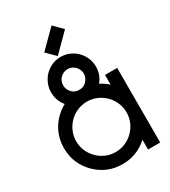

<svg xmlns="http://www.w3.org/2000/svg" viewBox="-225 -1056 1036 1169"><g transform="rotate(-30 293.0 -472.0)"><path d="M284.7 2.4Q175.8 2.4 99.1 -74.2Q22.5 -150.9 22.5 -259.8Q22.5 -295.4 31.2 -328.9Q40 -362.3 57.6 -392.3Q75.2 -422.4 101.1 -447.5Q127 -472.7 161.1 -491.7Q124.5 -534.7 124.5 -594.2Q124.5 -626.5 137 -655.3Q149.4 -684.1 170.7 -705.8Q191.9 -727.5 220.7 -740Q249.5 -752.4 282.2 -752.4Q314.5 -752.4 343.3 -740Q372.1 -727.5 393.6 -705.8Q415 -684.1 427.5 -655.3Q439.9 -626.5 439.9 -594.2Q439.9 -536.6 403.8 -493.7Q434.1 -478.5 461.9 -453.6V-522H547.4V2.4H461.9V-65.9Q386.2 2.4 284.7 2.4ZM284.7 -82.5Q320.8 -82.5 353 -96.4Q385.3 -110.4 409.4 -134.5Q433.6 -158.7 447.8 -190.9Q461.9 -223.1 461.9 -259.8Q461.9 -295.4 448.2 -327.1Q434.6 -358.9 410.9 -383.1Q387.2 -407.2 355.7 -421.4Q324.2 -435.5 288.6 -436.5H280.8Q245.1 -435.5 213.6 -421.4Q182.1 -407.2 158.7 -383.1Q135.3 -358.9 121.6 -327.1Q107.9 -295.4 107.9 -259.8Q107.9 -223.1 121.8 -190.9Q135.7 -158.7 159.9 -134.5Q184.1 -110.4 216.1 -96.4Q248 -82.5 284.7 -82.5ZM282.2 -667Q267.1 -667 253.9 -661.1Q240.7 -655.3 230.7 -645.5Q220.7 -635.7 215.1 -622.6Q209.5 -609.4 209.5 -594.2Q209.5 -580.6 214.4 -567.9Q219.2 -555.2 228 -545.2Q236.8 -535.2 248.5 -528.8Q260.3 -522.5 274.4 -521.5Q276.9 -522 279.5 -522Q282.2 -522 284.7 -522H291Q304.2 -522.9 315.7 -529.3Q327.1 -535.6 335.7 -545.7Q344.2 -555.7 349.4 -568.1Q354.5 -580.6 354.5 -594.2Q354.5 -608.9 348.6 -622.1Q342.8 -635.3 333 -645.3Q323.2 -655.3 310.1 -661.1Q296.9 -667 282.2 -667ZM210 -825.2 330.6 -945.8 390.6 -885.3 270.5 -765.1Z"/></g></svg>

Font: Proletarsk
Style: Regular
Weight: 400
Designer: Peter Wiegel, original typeface by Carl Albert Fahrenwaldt 1901
Foundry: Peter Wiegel
Version: Version 1.000 2010 initial release